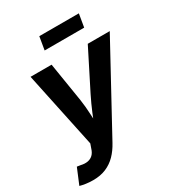

<svg xmlns="http://www.w3.org/2000/svg" viewBox="-237 -857 1081 1189"><g transform="rotate(-30 303.5 -262.5)"><path d="M-17.6 195.3 28.8 84 54.2 87.9Q81.1 94.2 102.5 90.3Q124 86.4 139.2 72Q154.3 57.6 162.1 31.7L172.9 1L58.6 -541H209L253.9 -262.2Q261.7 -210 263.9 -157.7Q266.1 -105.5 270.5 -48.8H235.4Q257.8 -105.5 279.5 -158Q301.3 -210.4 327.1 -262.2L467.8 -541H625L293.5 66.9Q270 110.4 239.3 141.8Q208.5 173.3 168.2 190.4Q127.9 207.5 75.7 207.5Q48.3 207.5 23.7 203.9Q-1 200.2 -17.6 195.3ZM514.2 -731.9 498.5 -638.7H215.8L231.4 -731.9Z"/></g></svg>

Font: Inter 17pt
Style: Bold Italic
Weight: 700
Italic angle: -9.3988°
Version: Version 4.001;git-66647c0bb